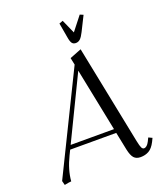

<svg xmlns="http://www.w3.org/2000/svg" viewBox="-162 -1015 975 1132"><g transform="rotate(-20 325.0 -449.0)"><path d="M40 -19 344.2 -639.2 335 -683.1 408.2 -711.9 533.2 -90.8Q540 -57.1 545.9 -46.1Q551.8 -35.2 560.1 -35.2Q579.1 -35.2 594.2 -64.9L605 -86.9L627.9 -76.2L617.2 -54.2Q599.1 -19 576.2 -6.1Q553.2 6.8 523.9 6.8Q497.1 6.8 482.7 -9Q468.3 -24.9 460 -64L437 -176.8H147.9L132.8 -146Q95.2 -69.3 89.8 1Q71.8 2.4 46.9 7.8ZM160.2 -202.1H432.1L352.1 -598.1ZM342.8 -897 366.2 -905.8 404.8 -818.8 473.1 -905.8 494.1 -897 448.2 -805.2Q434.6 -777.8 422.6 -766.8Q410.6 -755.9 395 -755.9Q379.4 -755.9 371.3 -766.8Q363.3 -777.8 358.9 -805.2Z"/></g></svg>

Font: Dihjauti
Style: Italic
Weight: 400
Italic angle: -9°
Designer: T. Christopher White
Version: Version 3.0.0